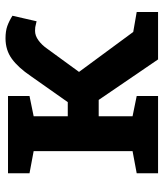

<svg xmlns="http://www.w3.org/2000/svg" viewBox="30 -606 577 676"><g transform="rotate(-90 318.0 -268.5)"><path d="M45.4 0V-75.2L123.5 -89.8V-438L45.4 -452.6V-528.3H317.4V-452.6L246.1 -438V-317.9H295.9L387.7 -448.2Q417.5 -492.2 448.2 -514.6Q479 -537.1 520.5 -537.1Q545.9 -537.1 563.7 -530.8Q581.5 -524.4 600.1 -512.7L580.6 -427.7Q564 -431.6 559.8 -432.4Q555.7 -433.1 546.9 -433.1Q529.8 -433.1 513.4 -421.1Q497.1 -409.2 484.9 -391.6L402.3 -278.3L543 -87.4L613.3 -75.2V0H446.3L303.7 -209H246.1V-89.8L317.4 -75.2V0Z"/></g></svg>

Font: Roboto Slab LO Medium
Style: Regular
Weight: 500
Designer: Google
Version: Version 2.000